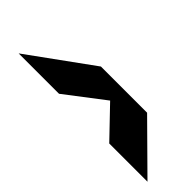

<svg xmlns="http://www.w3.org/2000/svg" viewBox="3 -924 538 538"><g transform="rotate(45 272.0 -654.5)"><path d="M34 -586H194L373 -723H223ZM392 -587H543.5L406 -723H261.5Z"/></g></svg>

Font: Anybody Expanded Black
Style: Italic
Weight: 900
Width: 7
Italic angle: -10°
Version: Version 1.113;gftools[0.9.25]